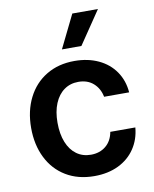

<svg xmlns="http://www.w3.org/2000/svg" viewBox="-86 -823 724 900"><g transform="rotate(-10 276.5 -373.5)"><path d="M37.1 -262.7Q37.1 -343.3 68.4 -405.5Q99.6 -467.8 157 -502.4Q214.4 -537.1 291 -537.1Q355 -537.1 405 -513.7Q455.1 -490.2 484.6 -447.3Q514.2 -404.3 518.6 -347.7H399.4Q391.6 -387.7 363.8 -412.6Q335.9 -437.5 292 -437.5Q253.4 -437.5 224.4 -416.7Q195.3 -396 179.2 -357.2Q163.1 -318.4 163.1 -265.6Q163.1 -211.4 179 -172.1Q194.8 -132.8 223.9 -111.8Q252.9 -90.8 292 -90.8Q334 -90.8 362.8 -114.3Q391.6 -137.7 399.4 -180.7H518.6Q513.7 -124.5 484.6 -81.1Q455.6 -37.6 405.8 -13.4Q356 10.7 291 10.7Q213.4 10.7 156 -23.9Q98.6 -58.6 67.9 -120.6Q37.1 -182.6 37.1 -262.7ZM320.3 -757.8H442.4L335.9 -600.6H243.2Z"/></g></svg>

Font: Pretendard SemiBold
Style: Regular
Weight: 600
Designer: Base glyphs from Inter by Rasmus Andersson; Hangeul glyphs from Noto Sans CJK(Source Han Sans) by Jang Soo-young and Kan
Foundry: Kil Hyung-jin
Version: Version 1.309